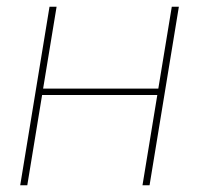

<svg xmlns="http://www.w3.org/2000/svg" viewBox="-20 -550 616 570"><path d="M40 0H61L105 -268H447L403 0H424L511 -530H490L450 -287H108L148 -530H127Z"/></svg>

Font: Iosevka Sparkle Thin Oblique
Style: Regular
Weight: 100
Italic angle: -9°
Designer: Belleve Invis
Foundry: Belleve Invis
Version: Version 4.5.0; ttfautohint (v1.8.3)